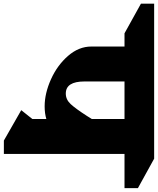

<svg xmlns="http://www.w3.org/2000/svg" viewBox="-75 -896 836 1017"><g transform="rotate(90 343.5 -388.0)"><path d="M832 -629H651V10H580L419 -82L466 -141V-215Q436 -206 399 -206Q330 -206 255.5 -239.5Q181 -273 131.5 -330Q82 -387 82 -453V-629H12L-145 -716V-786H676L832 -700ZM267 -629V-417Q267 -318 331 -318Q363 -318 387 -344Q411 -370 449 -429Q454 -438 466 -456V-629Z"/></g></svg>

Font: Inknut Antiqua ExtraBold
Style: Regular
Weight: 800
Designer: Claus Eggers Sørensen
Foundry: Claus Eggers Sørensen
Version: Version 1.003; ttfautohint (v1.8.2) -l 8 -r 50 -G 200 -x 14 